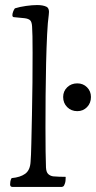

<svg xmlns="http://www.w3.org/2000/svg" viewBox="-20 -820 380 760"><path d="M30 -80Q20 -80 20 -90Q20 -94 21 -101.5Q22 -109 26 -115Q60 -118 79.5 -132Q99 -146 101 -179Q103 -202 104 -251.5Q105 -301 106.5 -365Q108 -429 108.5 -494Q109 -559 109 -612Q109 -649 108.5 -676.5Q108 -704 107 -715Q106 -733 99.5 -739.5Q93 -746 77 -748L36 -752Q29 -752 29 -760Q29 -766 32 -774Q35 -782 39 -787Q58 -793 83 -796.5Q108 -800 127 -800Q150 -800 163.5 -793.5Q177 -787 173 -761Q169 -734 166.5 -683.5Q164 -633 162.5 -570Q161 -507 160.5 -441Q160 -375 160 -315Q160 -263 160.5 -221.5Q161 -180 162 -157Q163 -139 170.5 -131.5Q178 -124 190 -122Q198 -121 214 -120.5Q230 -120 240 -120Q240 -115 239.5 -107Q239 -99 237 -94Q234 -84 230 -82Q226 -80 224 -80ZM286 -380Q262 -380 246 -396Q230 -412 230 -436Q230 -459 246 -474.5Q262 -490 286 -490Q309 -490 324.5 -474.5Q340 -459 340 -436Q340 -412 324.5 -396Q309 -380 286 -380Z"/></svg>

Font: Gowun Batang
Style: Regular
Weight: 400
Designer: Yanghee Ryu
Foundry: Yanghee Ryu
Version: Version 2.000